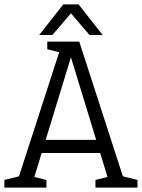

<svg xmlns="http://www.w3.org/2000/svg" viewBox="-20 -857 648 877"><path d="M50 0 266 -667H342L558 0H486L294 -628H314L122 0ZM148 -158V-218H460V-158ZM0 0V-35L80 -55V0ZM112 0V-55L192 -35V0ZM416 0V-35L496 -55V0ZM528 0V-55L608 -35V0ZM196 -667H276V-612L196 -632ZM269 -837H339L449 -697H389ZM339 -837 219 -697H159L269 -837Z"/></svg>

Font: Epunda Slab Light
Style: Regular
Weight: 300
Designer: Simon Atzbach
Foundry: typofactur
Version: Version 1.102